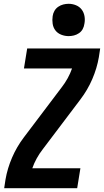

<svg xmlns="http://www.w3.org/2000/svg" viewBox="-20 -990 547 1010"><path d="M2 0 9 -46Q19 -104 43.5 -161Q68 -218 106 -268L304 -530Q322 -553 336 -578.5Q350 -604 359 -630H106L123 -735H507L500 -689Q490 -631 465.5 -574Q441 -517 403 -467L205 -205Q187 -182 173 -156.5Q159 -131 150 -105H403L386 0ZM341 -800Q321 -800 302 -807.5Q283 -815 271.5 -830Q260 -845 257 -865Q254 -885 257 -905Q259 -920 266.5 -933Q274 -946 286.5 -954.5Q299 -963 313 -966.5Q327 -970 341 -970Q361 -970 379.5 -962.5Q398 -955 409.5 -940Q421 -925 424.5 -905Q428 -885 424 -865Q422 -850 415 -837Q408 -824 395.5 -815.5Q383 -807 369 -803.5Q355 -800 341 -800Z"/></svg>

Font: Iosevka Term Curly XBd Obl
Style: Regular
Weight: 800
Italic angle: -9°
Designer: Belleve Invis
Foundry: Belleve Invis
Version: Version 32.3.0